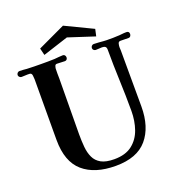

<svg xmlns="http://www.w3.org/2000/svg" viewBox="-158 -1029 1072 1162"><g transform="rotate(-20 378.0 -447.5)"><path d="M743 -715Q743 -708 738.5 -701.5Q734 -695 726 -695Q713 -695 700 -695.5Q687 -696 674 -696Q661 -696 658 -683.5Q655 -671 655 -661Q655 -656 655.5 -650.5Q656 -645 656 -640Q656 -549 656.5 -459Q657 -369 657 -279Q657 -147 592 -70.5Q527 6 390 6Q255 6 180 -59Q105 -124 105 -264V-309Q105 -395 105.5 -481.5Q106 -568 106 -655Q106 -664 104 -679.5Q102 -695 90 -696Q77 -697 63.5 -696Q50 -695 37 -695Q30 -695 24 -700.5Q18 -706 18 -713Q18 -721 23.5 -727Q29 -733 37 -733Q49 -733 60.5 -732Q72 -731 83 -730Q106 -729 129 -728.5Q152 -728 174 -728Q197 -728 218.5 -728Q240 -728 262 -729Q276 -730 289.5 -731.5Q303 -733 316 -733Q324 -733 328.5 -727Q333 -721 333 -713Q333 -706 328.5 -700.5Q324 -695 316 -695Q303 -695 290.5 -696Q278 -697 265 -697Q255 -697 252 -688.5Q249 -680 248 -672Q247 -656 247.5 -640Q248 -624 248 -608Q248 -518 246.5 -428.5Q245 -339 245 -249Q245 -206 248.5 -167.5Q252 -129 266 -99Q280 -69 310.5 -52Q341 -35 395 -35Q467 -35 510 -68.5Q553 -102 572 -156.5Q591 -211 591 -275Q591 -374 587 -473Q583 -572 583 -671Q583 -686 576 -691.5Q569 -697 555 -697Q545 -697 535.5 -696Q526 -695 515 -695Q508 -695 502 -700Q496 -705 496 -713Q496 -721 501.5 -727Q507 -733 515 -733Q531 -733 546 -731.5Q561 -730 577 -729Q587 -728 597 -728Q607 -728 617 -728Q628 -728 639.5 -728Q651 -728 662 -729Q678 -729 693.5 -731Q709 -733 725 -733Q743 -733 743 -715ZM555 -816 545 -771 376 -826 212 -773 201 -818 378 -901Z"/></g></svg>

Font: Kaisei Tokumin
Style: Bold
Weight: 700
Designer: Font-Kai, 金井和夫
Foundry: KAZUO KANAI
Version: Version 5.003